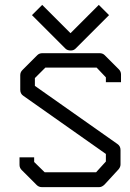

<svg xmlns="http://www.w3.org/2000/svg" viewBox="-20 -815 532 787"><path d="M406 -774 427 -753 290 -616Q282 -608 270 -608Q256 -608 248 -616L111 -753L132 -774L153 -795L269 -679L385 -795ZM414 -498 376 -538H166L123 -495V-463L461 -225Q474 -216.5 474 -200V-141Q474 -130.5 466 -121L409 -59Q398 -48 387 -48H151Q139 -48 130 -57L69 -118Q60 -127 60 -139V-170H120V-151L163 -109H374L414 -153V-184L76 -422Q63 -430.5 63 -447V-507Q63 -519 72 -528L133 -589Q141 -597 154 -597H388Q401 -597 409 -589L467 -531Q476 -522 476 -510V-478H414Z"/></svg>

Font: IBM 3270 Semi-Condensed
Style: Condensed
Weight: 400
Monospace: yes
Version: Version 2.3.1